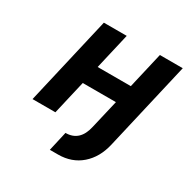

<svg xmlns="http://www.w3.org/2000/svg" viewBox="-164 -686 997 1018"><g transform="rotate(30 334.0 -176.5)"><path d="M543 0Q523 87 465.5 137Q408 187 324 187H274L301 68Q388 68 410 -32L451 -207H248L200 0H60L185 -540H325L274 -320H477L528 -540H668Z"/></g></svg>

Font: Miedinger
Style: Bold-Italic
Weight: 700
Italic angle: -13°
Version: Version 001.000